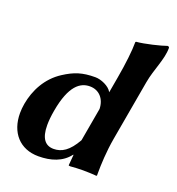

<svg xmlns="http://www.w3.org/2000/svg" viewBox="-129 -803 849 919"><g transform="rotate(20 295.5 -344.0)"><path d="M335.8 -133C300 -69 264.3 -48 223.8 -48C182.5 -48 156.7 -76.1 156.7 -145.2C156.7 -166.5 159.1 -191.6 164.3 -221C188.1 -356 237.5 -389 285.9 -389C332.9 -389 364.4 -354.5 365.8 -303ZM321.9 -54H323.9L319.3 0C319 2 321.8 3 327.8 3C341.4 1.3 377.3 0 391.8 0C404.4 0 448.2 1 460.8 3L463.3 0C463.3 -3.2 463.3 -6.6 463.3 -10.2C463.3 -54.1 466 -122.6 478.2 -192L532.5 -500C544.8 -569.7 577.9 -631.4 577.9 -690.3C577.9 -695.7 574 -698 568.4 -698C541.6 -688 460.6 -668 419.6 -665L417.1 -662C417.2 -619.3 409.3 -550 395.9 -474L381.8 -394C367.6 -421 324.2 -439 295.7 -439C228.7 -439 190.3 -425.8 138.5 -392.5C68.6 -347.5 31.8 -274.9 19.1 -203C16.2 -186.1 14.7 -169.8 14.7 -154.3C14.7 -56.9 71.8 10 167.6 10C230.6 10 286.7 -7.5 321.9 -54Z"/></g></svg>

Font: Linux Biolinum O 
Style: Bold Italic
Weight: 700
Designer: Philipp H. Poll
Foundry: Philipp H. Poll
Version: Version 1.3.2